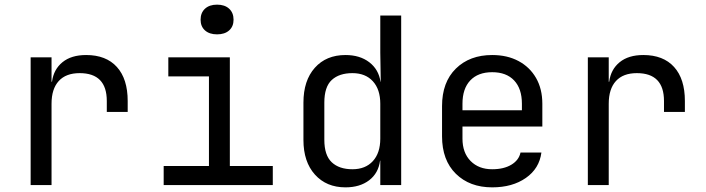

<svg xmlns="http://www.w3.org/2000/svg" viewBox="-20 -797 3040 827"><path d="M112 0V-550H202V-445H204Q211 -498 249 -529Q287 -560 351 -560Q437 -560 483.5 -508.5Q530 -457 530 -362V-315H440V-362Q440 -482 323 -482Q264 -482 233 -448Q202 -414 202 -350V0Z M685 0V-82H880V-468H705V-550H970V-82H1155V0ZM915 -649Q882 -649 863 -666Q844 -683 844 -712Q844 -742 863 -759.5Q882 -777 915 -777Q948 -777 967 -759.5Q986 -742 986 -712Q986 -683 967 -666Q948 -649 915 -649Z M1468 10Q1386 10 1336.5 -45Q1287 -100 1287 -194V-355Q1287 -450 1336 -505Q1385 -560 1468 -560Q1530 -560 1570.5 -529Q1611 -498 1619 -445H1620L1618 -570V-730H1708V0H1618V-105H1617Q1610 -51 1570 -20.5Q1530 10 1468 10ZM1498 -68Q1554 -68 1586 -103Q1618 -138 1618 -200V-350Q1618 -412 1586 -447Q1554 -482 1498 -482Q1441 -482 1409 -452.5Q1377 -423 1377 -355V-195Q1377 -128 1409 -98Q1441 -68 1498 -68Z M2100 10Q2003 10 1943.5 -48.5Q1884 -107 1884 -210V-340Q1884 -443 1943.5 -501.5Q2003 -560 2100 -560Q2165 -560 2213.5 -534Q2262 -508 2289 -461Q2316 -414 2316 -350V-252H1972V-200Q1972 -139 2007 -103.5Q2042 -68 2100 -68Q2150 -68 2182.5 -87.5Q2215 -107 2222 -140H2312Q2303 -71 2245 -30.5Q2187 10 2100 10ZM1972 -322H2228V-350Q2228 -415 2194.5 -450.5Q2161 -486 2100 -486Q2039 -486 2005.5 -450.5Q1972 -415 1972 -350Z M2512 0V-550H2602V-445H2604Q2611 -498 2649 -529Q2687 -560 2751 -560Q2837 -560 2883.5 -508.5Q2930 -457 2930 -362V-315H2840V-362Q2840 -482 2723 -482Q2664 -482 2633 -448Q2602 -414 2602 -350V0Z"/></svg>

Font: JetBrainsMonoNL NFM
Style: Regular
Weight: 400
Monospace: yes
Designer: Philipp Nurullin, Konstantin Bulenkov
Foundry: JetBrains
Version: Version 2.304; ttfautohint (v1.8.4.7-5d5b);Nerd Fonts 3.3.0